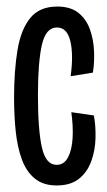

<svg xmlns="http://www.w3.org/2000/svg" viewBox="-20 -557 327 587"><path d="M153 10Q112 10 86 -11.5Q60 -33 46.5 -70.5Q33 -108 28 -156Q23 -204 23 -258Q23 -341 33.5 -404Q44 -467 72.5 -502Q101 -537 155 -537Q196 -537 220 -517.5Q244 -498 255 -467Q266 -436 267.5 -401Q269 -366 264 -335L196 -324Q205 -390 195 -431.5Q185 -473 154 -473Q120 -473 108 -419.5Q96 -366 96 -267Q96 -160 108 -106.5Q120 -53 153 -53Q176 -53 188 -76Q200 -99 202 -135.5Q204 -172 198 -214L267 -204Q273 -172 272 -134.5Q271 -97 259 -64Q247 -31 221.5 -10.5Q196 10 153 10Z"/></svg>

Font: Bricolage Grotesque 48pt Condensed Light
Style: Regular
Weight: 300
Width: 3
Designer: Mathieu Triay
Foundry: Atelier Triay
Version: Version 1.000; ttfautohint (v1.8.4.7-5d5b);gftools[0.9.32]